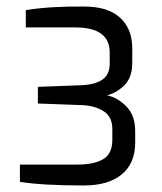

<svg xmlns="http://www.w3.org/2000/svg" viewBox="-20 -844 495 588"><path d="M41 -287V-340H216Q268 -340 296 -356.5Q324 -373 324 -416V-449Q324 -486 298 -503Q272 -520 233 -522L96 -527V-578L230 -583Q272 -585 294 -600.5Q316 -616 316 -649V-683Q316 -760 211 -760H59V-813Q132 -825 238 -824Q310 -824 347.5 -790Q385 -756 385 -696V-651Q385 -607 361.5 -583.5Q338 -560 308 -552Q341 -545 367.5 -517.5Q394 -490 394 -443V-407Q394 -344 353 -310Q312 -276 237 -276Q111 -276 41 -287Z"/></svg>

Font: Exo
Style: Regular
Weight: 400
Designer: Natanael Gama
Foundry: Natanael Gama
Version: Version 1.500; ttfautohint (v1.6)